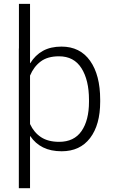

<svg xmlns="http://www.w3.org/2000/svg" viewBox="-20 -782 602 1005"><path d="M504.4 -249.5Q504.4 -128.9 451.7 -59.6Q398.9 9.8 302.7 9.8Q246.1 9.8 205.3 -10.5Q164.6 -30.8 138.7 -69.3L137.2 -68.8V203.1H78.6V-528.3H79.1V-761.7H137.2V-451.7H138.7Q164.6 -493.7 204.8 -515.9Q245.1 -538.1 301.8 -538.1Q398.9 -538.1 451.7 -463.6Q504.4 -389.2 504.4 -259.8ZM445.8 -259.8Q445.8 -362.3 406.5 -424.8Q367.2 -487.3 288.6 -487.3Q228.5 -487.3 192.4 -459.7Q156.2 -432.1 137.2 -386.2V-132.8Q157.7 -88.4 194.8 -64Q231.9 -39.6 289.6 -39.6Q367.7 -39.6 406.7 -95.9Q445.8 -152.3 445.8 -249.5Z"/></svg>

Font: Franko
Style: Light
Weight: 300
Designer: Google
Version: Version 1.200310; 2013